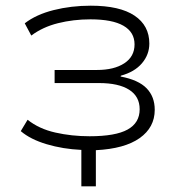

<svg xmlns="http://www.w3.org/2000/svg" viewBox="-20 -520 638 675"><path d="M266 135V7Q201 4 144 -13Q87 -30 53 -59L77 -99Q117 -67 174.5 -54Q232 -41 295 -41Q386 -41 428.5 -64.5Q471 -88 471 -136Q471 -181 434 -204.5Q397 -228 328 -228H172V-274H321Q381 -274 417 -297.5Q453 -321 453 -364Q453 -407 414 -429.5Q375 -452 298 -452Q238 -452 184 -438.5Q130 -425 90 -395L67 -438Q107 -469 168.5 -484.5Q230 -500 299 -500Q401 -500 453 -465Q505 -430 505 -367Q505 -328 479 -297.5Q453 -267 405 -254L404 -251Q467 -239 495.5 -209.5Q524 -180 524 -134Q524 -72 471 -34.5Q418 3 317 8V135Z"/></svg>

Font: Nunito Sans 7pt SemiExpanded ExtraLight
Style: Regular
Weight: 250
Width: 6
Designer: Vernon Adams
Foundry: Vernon Adams
Version: Version 3.101;gftools[0.9.27]